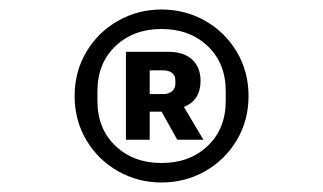

<svg xmlns="http://www.w3.org/2000/svg" viewBox="-20 -730 680 404"><path d="M137 -528Q137 -579 161.5 -620.5Q186 -662 228 -686Q270 -710 320 -710Q370 -710 412 -686Q454 -662 478.5 -620.5Q503 -579 503 -528Q503 -477 478.5 -435.5Q454 -394 412 -370Q370 -346 320 -346Q270 -346 228 -370Q186 -394 161.5 -435.5Q137 -477 137 -528ZM320 -387Q379 -387 417 -423Q455 -459 455 -518V-538Q455 -597 417 -633Q379 -669 320 -669Q261 -669 223 -633Q185 -597 185 -538V-518Q185 -459 223 -423Q261 -387 320 -387ZM245 -621H334Q367 -621 384.5 -604.5Q402 -588 402 -560Q402 -519 367 -505L408 -436H353L320 -495H295V-436H245ZM323 -532Q335 -532 342 -538Q349 -544 349 -554V-561Q349 -571 342 -576.5Q335 -582 323 -582H295V-532Z"/></svg>

Font: Writer SemiBold
Style: Regular
Weight: 600
Monospace: yes
Designer: Mike Abbink, Paul van der Laan, Pieter van Rosmalen
Foundry: Bold Monday
Version: Version 2.001 2020